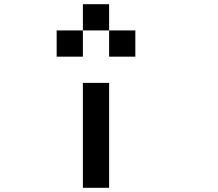

<svg xmlns="http://www.w3.org/2000/svg" viewBox="-20 -895 1040 915"><path d="M250 -750H375V-625H250ZM375 -875H500V-750H375ZM500 -750H625V-625H500ZM375 -500H500V0H375Z"/></svg>

Font: Pixel Operator Mono 8
Style: Regular
Weight: 400
Monospace: yes
Designer: Jayvee Enaguas (HarvettFox96)
Foundry: The Grandoplex Project
Version: Version 1.5.0 (October 25, 2015)